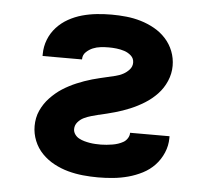

<svg xmlns="http://www.w3.org/2000/svg" viewBox="-44 -575 688 630"><g transform="rotate(5 300.0 -260.0)"><path d="M301 8Q276 8 251 5.5Q226 3 202 -3.5Q178 -10 155.5 -22Q133 -34 115.5 -52Q98 -70 88.5 -93.5Q79 -117 79 -142Q79 -155 81.5 -168Q84 -181 89.5 -193Q95 -205 102 -215.5Q109 -226 118 -235.5Q127 -245 137 -253.5Q147 -262 158 -269Q169 -276 180.5 -282Q192 -288 204 -293Q216 -298 228.5 -302.5Q241 -307 253.5 -310.5Q266 -314 278.5 -317Q291 -320 304 -323Q317 -326 329.5 -329Q342 -332 353.5 -338Q365 -344 374 -354Q383 -364 383 -377Q383 -391 373 -400Q363 -409 350.5 -413Q338 -417 325 -418.5Q312 -420 299 -420Q286 -420 272.5 -418.5Q259 -417 247 -412Q235 -407 225 -397.5Q215 -388 215 -374V-373H85V-379Q85 -404 94 -427Q103 -450 119.5 -468Q136 -486 157.5 -498Q179 -510 202.5 -516.5Q226 -523 250.5 -525.5Q275 -528 299 -528Q323 -528 347.5 -525.5Q372 -523 395.5 -516Q419 -509 440.5 -497Q462 -485 478.5 -467Q495 -449 504 -426Q513 -403 513 -378Q513 -352 502.5 -327.5Q492 -303 474 -284Q456 -265 433.5 -251Q411 -237 387 -227Q363 -217 338 -210Q313 -203 287 -197H286Q274 -194 261.5 -190.5Q249 -187 237.5 -181.5Q226 -176 217.5 -166Q209 -156 209 -143Q209 -134 214.5 -126Q220 -118 228.5 -113.5Q237 -109 246 -106.5Q255 -104 264 -102.5Q273 -101 282.5 -100.5Q292 -100 301 -100Q310 -100 319.5 -101Q329 -102 338.5 -103.5Q348 -105 357 -108Q366 -111 374 -115.5Q382 -120 387.5 -128.5Q393 -137 393 -146V-147H523V-141Q523 -116 513 -92.5Q503 -69 486 -51Q469 -33 446.5 -21.5Q424 -10 400 -3.5Q376 3 351 5.5Q326 8 301 8Z"/></g></svg>

Font: Iosevka Extrabold Extended
Style: Regular
Weight: 800
Width: 7
Monospace: yes
Designer: Belleve Invis
Foundry: Belleve Invis
Version: Version 32.5.0; ttfautohint (v1.8.4)